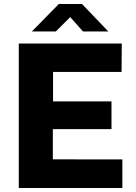

<svg xmlns="http://www.w3.org/2000/svg" viewBox="-20 -941 681 961"><path d="M74 0V-723H589.5L588.5 -581H245.5V-433.5H538V-294.5H244.5V-143.5L592.5 -143V0ZM395.5 -783.5 331.5 -855.5 259.5 -783.5H139.5L274.5 -921H390.5L522 -783.5Z"/></svg>

Font: Public Sans Thin ExtraBold
Style: Regular
Weight: 800
Version: Version 1.007